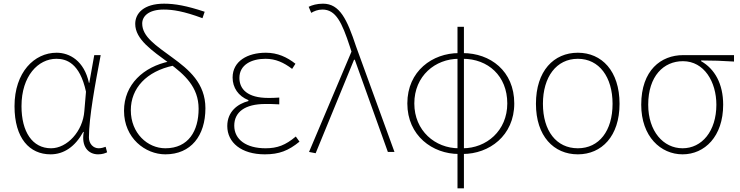

<svg xmlns="http://www.w3.org/2000/svg" viewBox="-20 -827 4028 1045"><path d="M255 13C328 13 389 -29 433 -109H436C421 -29 461 13 514 13C537 13 552 7 563 2L555 -28C545 -24 530 -20 517 -20C488 -20 464 -44 464 -79C464 -188 499 -375 528 -527H493L466 -376H464C438 -496 359 -540 288 -540C167 -540 59 -434 59 -249C59 -74 141 13 255 13ZM258 -20C156 -20 97 -110 97 -249C97 -414 188 -507 287 -507C340 -507 414 -485 448 -328L439 -222C431 -112 345 -20 258 -20Z M880 13C1019 13 1098 -88 1098 -238C1098 -374 1007 -449 919 -513C829 -579 754 -627 754 -699C754 -738 788 -775 871 -775C920 -775 980 -766 1082 -728L1094 -763C995 -796 931 -807 873 -807C763 -807 716 -755 716 -697C716 -613 807 -552 901 -483C984 -421 1061 -354 1061 -235C1061 -115 1006 -20 880 -20C783 -20 692 -102 692 -227C692 -347 777 -439 924 -470L903 -493C761 -464 655 -367 655 -224C655 -75 771 13 880 13Z M1421 13C1500 13 1550 -7 1610 -56L1590 -84C1534 -37 1490 -20 1425 -20C1321 -20 1255 -67 1255 -143C1255 -217 1313 -261 1424 -261C1449 -261 1469 -261 1500 -259V-296C1473 -294 1460 -294 1440 -294C1328 -294 1283 -341 1283 -403C1283 -474 1348 -507 1425 -507C1480 -507 1524 -487 1570 -452L1588 -480C1542 -516 1491 -540 1427 -540C1327 -540 1246 -494 1246 -405C1246 -350 1277 -304 1332 -282V-277C1274 -262 1217 -220 1217 -141C1217 -51 1294 13 1421 13Z M1698 7 1907 -502H1911L2091 0H2127L1918 -574C1869 -722 1829 -807 1738 -807C1705 -807 1678 -799 1660 -790L1674 -757C1689 -766 1709 -775 1735 -775C1808 -775 1841 -705 1884 -574L1893 -546L1662 0Z M2477 11V-20C2349 -20 2235 -115 2235 -264C2235 -414 2349 -507 2477 -507V-538C2335 -538 2197 -441 2197 -264C2197 -88 2335 11 2477 11ZM2499 11C2642 11 2779 -88 2779 -264C2779 -441 2648 -538 2499 -538V-507C2636 -507 2741 -414 2741 -264C2741 -115 2627 -20 2499 -20ZM2470 198H2505V-681H2470Z M3125 13C3255 13 3352 -86 3352 -262C3352 -441 3255 -540 3125 -540C2994 -540 2897 -441 2897 -262C2897 -86 2994 13 3125 13ZM3125 -20C3008 -20 2935 -115 2935 -262C2935 -408 3008 -507 3125 -507C3241 -507 3314 -408 3314 -262C3314 -115 3241 -20 3125 -20Z M3695 13C3815 13 3916 -84 3916 -257C3916 -371 3870 -452 3796 -494V-498C3857 -498 3914 -496 3975 -492V-527H3698C3578 -527 3470 -445 3470 -257C3470 -84 3576 13 3695 13ZM3695 -20C3590 -20 3508 -113 3508 -257C3508 -413 3592 -494 3697 -494C3813 -494 3879 -381 3879 -257C3879 -113 3800 -20 3695 -20Z"/></svg>

Font: Source Han Sans JP VF
Style: Regular
Weight: 250
Designer: Ryoko NISHIZUKA 西塚涼子 (kana, bopomofo & ideographs); Paul D. Hunt (Latin, Greek & Cyrillic); Sandoll Communications 산돌커뮤니
Foundry: Adobe
Version: Version 2.004;hotconv 1.0.118;makeotfexe 2.5.65603